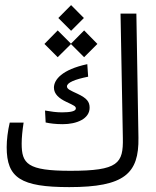

<svg xmlns="http://www.w3.org/2000/svg" viewBox="-20 -748 626 770"><path d="M257.8 2.4C479 2.4 537.6 -51.8 535.2 -195.8L526.9 -693.4H463.4L472.7 -194.3C474.6 -92.8 455.1 -63 262.2 -63C89.4 -63 66.9 -91.3 66.9 -172.4C66.9 -195.8 69.8 -224.6 74.7 -256.3H19C11.2 -223.1 6.8 -187 6.8 -157.7C6.8 -34.7 63 2.4 257.8 2.4ZM231.9 -250C287.6 -250 339.4 -271.5 339.4 -315.9C339.4 -339.4 329.1 -354 290.5 -372.1C264.6 -384.3 248.5 -390.1 248.5 -401.4C248.5 -416.5 279.8 -429.7 333.5 -440.4L330.1 -490.7C228 -468.8 196.3 -428.2 196.3 -396.5C196.3 -370.6 217.3 -353 246.1 -339.4C277.3 -324.7 284.2 -321.8 284.2 -313C284.2 -301.8 262.2 -297.4 229 -297.4C205.6 -297.4 186 -300.3 160.6 -304.7L163.1 -256.8C180.7 -252.9 203.1 -250 231.9 -250ZM317.4 -518.6 370.6 -571.8 317.4 -626 264.6 -572.8 211.4 -626 158.2 -571.8 211.4 -518.6 264.6 -571.3ZM265.1 -624.5 316.4 -675.8 265.1 -727.5 213.9 -675.8Z"/></svg>

Font: Cascadia Mono Light
Style: Regular
Weight: 300
Monospace: yes
Designer: Aaron Bell
Foundry: Saja Typeworks
Version: Version 2404.023